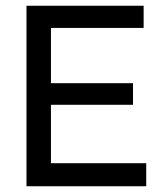

<svg xmlns="http://www.w3.org/2000/svg" viewBox="-20 -647 563 667"><path d="M488 -80V0H72V-627H479V-550H157V-358H442V-283H157V-80Z"/></svg>

Font: Blinker
Style: Regular
Weight: 400
Designer: Juergen Huber
Foundry: supertype
Version: Version 1.017;hotconv 1.0.117;makeotfexe 2.5.65602